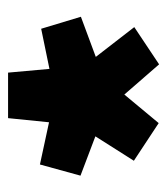

<svg xmlns="http://www.w3.org/2000/svg" viewBox="10 -672 405 464"><g transform="rotate(-90 212.0 -439.5)"><path d="M404 -446 307 -410 379 -317 289 -257 216 -341 147 -258 56 -318 115 -411 20 -447 47 -545 149 -523 159 -622H269L278 -522L375 -542Z"/></g></svg>

Font: Passion One
Style: Regular
Weight: 400
Designer: Alejandro Lo Celso
Foundry: Fontstage
Version: Version 1.002